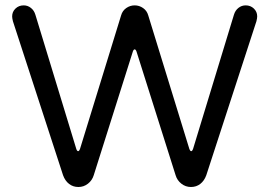

<svg xmlns="http://www.w3.org/2000/svg" viewBox="-20 -708 1027 733"><path d="M220.7 -39.1 29.3 -627Q26.4 -638.7 26.4 -645.5Q26.4 -663.1 39.1 -675.3Q51.8 -687.5 70.3 -687.5Q85.9 -687.5 98.1 -677.7Q110.4 -668 115.2 -651.4L271.5 -138.7Q274.4 -130.9 278.3 -130.9Q282.2 -130.9 285.2 -138.7L442.4 -649.4Q447.3 -667 461.9 -677.2Q476.6 -687.5 494.1 -687.5Q511.7 -687.5 526.4 -677.2Q541 -667 545.9 -649.4L703.1 -138.7Q706.1 -130.9 710 -130.9Q713.9 -130.9 716.8 -138.7L873 -651.4Q877.9 -668 890.1 -677.7Q902.3 -687.5 918 -687.5Q936.5 -687.5 949.2 -675.3Q961.9 -663.1 961.9 -645.5Q961.9 -638.7 959 -627L767.6 -39.1Q759.8 -17.6 744.6 -5.9Q729.5 5.9 709 5.9Q688.5 5.9 672.4 -6.8Q656.2 -19.5 650.4 -39.1L501 -511.7Q498 -519.5 494.1 -519.5Q490.2 -519.5 487.3 -511.7L337.9 -39.1Q332 -19.5 315.9 -6.8Q299.8 5.9 279.3 5.9Q258.8 5.9 243.7 -5.9Q228.5 -17.6 220.7 -39.1Z"/></svg>

Font: YuPearl-Regular
Style: Regular
Weight: 400
Designer: Max Yao
Foundry: Max-Everyday
Version: Version 1.011; ttfautohint (v1.8.3)